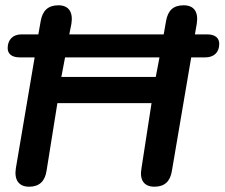

<svg xmlns="http://www.w3.org/2000/svg" viewBox="-20 -698 849 726"><path d="M90 8C129 8 150 -13 156 -52L197 -308H553L515 -62C507 -18 524 8 564 8C603 8 624 -13 630 -52L703 -481H756C789 -481 809 -500 809 -532C809 -555 793 -568 763 -568H717L724 -608C731 -653 714 -678 674 -678C635 -678 615 -658 608 -619L599 -568H242L250 -608C257 -652 240 -678 201 -678C162 -678 141 -658 134 -619L125 -568H61C29 -568 9 -548 9 -516C9 -494 25 -481 55 -481H111L40 -62C33 -18 51 8 90 8ZM212 -407 226 -481H583L569 -407Z"/></svg>

Font: SN Pro Semibold
Style: Italic
Weight: 600
Italic angle: -9°
Designer: Tobias Whetton
Foundry: Supernotes
Version: Version 1.001;Glyphs 3.2 (3249)